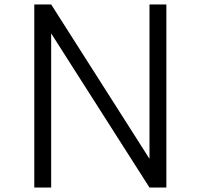

<svg xmlns="http://www.w3.org/2000/svg" viewBox="-20 -845 904 865"><path d="M210.5 0V-694.5L653.5 0H729.5V-825H653.5V-129.5L210.5 -825H134.5V0Z"/></svg>

Font: Spartan
Style: Regular
Weight: 400
Designer: Matt Bailey, Mirko Velimirovic
Foundry: Matt Bailey
Version: Version 1.003